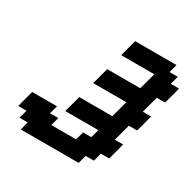

<svg xmlns="http://www.w3.org/2000/svg" viewBox="-187 -1066 1262 1257"><g transform="rotate(30 444.5 -437.5)"><path d="M125 0H562.5L579.1 -62.5H641.6L658.7 -125H721.2Q727.1 -145.5 738 -187.3Q749 -229 754.4 -250H691.9Q697.3 -270.5 708.5 -312.3Q719.7 -354 725.6 -375H788.1Q793.9 -395.5 804.9 -437.3Q815.9 -479 821.3 -500H758.8Q764.2 -520.5 775.4 -562.3Q786.6 -604 792.5 -625H855Q860.8 -645.5 872.1 -687.3Q883.3 -729 888.7 -750H826.2L842.8 -812.5H780.3L796.9 -875H484.4Q478.5 -854 467.5 -812.5Q456.5 -771 451.2 -750H701.2Q695.8 -729.5 684.6 -687.5Q673.3 -645.5 667.5 -625H417.5Q412.1 -604 400.9 -562.3Q389.6 -520.5 383.8 -500H633.8Q628.4 -479 617.4 -437.3Q606.4 -395.5 600.6 -375H350.6Q345.2 -354 334 -312.3Q322.8 -270.5 316.9 -250H566.9L550.3 -187.5H487.8L471.2 -125H283.7L300.3 -187.5H237.8L254.4 -250H66.9Q61.5 -229 50.3 -187.3Q39.1 -145.5 33.7 -125H96.2L79.1 -62.5H141.6Z"/></g></svg>

Font: Faithful 32x
Style: SemiboldOblique
Weight: 400
Foundry: Faithful Resource Pack
Version: Version 1.0; January 27, 2023